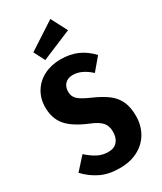

<svg xmlns="http://www.w3.org/2000/svg" viewBox="-236 -1027 949 1126"><g transform="rotate(-30 238.5 -464.0)"><path d="M446 -622 377 -540Q317 -595 258 -595Q224 -595 205 -575Q186 -555 186 -522Q186 -490 208 -469.5Q230 -449 293 -422Q351 -396 387 -368.5Q423 -341 441.5 -301Q460 -261 460 -202Q460 -139 431.5 -89Q403 -39 350 -11Q297 17 226 17Q152 17 98 -9Q44 -35 1 -81L76 -164Q112 -132 144.5 -115.5Q177 -99 214 -99Q255 -99 276 -123.5Q297 -148 297 -190Q297 -228 276 -252.5Q255 -277 200 -299Q104 -339 64 -387.5Q24 -436 24 -510Q24 -569 52 -614.5Q80 -660 129.5 -685Q179 -710 241 -710Q306 -710 355.5 -688Q405 -666 446 -622ZM309 -945 366 -836 163 -751 125 -825Z"/></g></svg>

Font: Fira Sans Extra Condensed
Style: Bold
Weight: 700
Width: 1
Designer: Carrois Corporate & Edenspiekermann AG
Foundry: Carrois Corporate GbR & Edenspiekermann AG
Version: Version 4.203